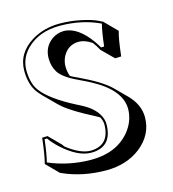

<svg xmlns="http://www.w3.org/2000/svg" viewBox="-108 -748 814 904"><g transform="rotate(-15 299.0 -295.5)"><path d="M252.9 -42Q345.2 -43.9 346.2 -145Q345.7 -163.6 335.9 -181.6Q325.7 -188 315.4 -193.4Q211.4 -246.6 170.4 -282.7Q162.1 -290 156.2 -295.9L99.6 -352.5Q87.4 -365.2 78.1 -377Q47.4 -418 46.9 -484.9Q46.9 -572.8 129.9 -623Q188.5 -657.7 263.2 -658.2Q317.4 -658.2 368.2 -647.2Q418.9 -636.2 442.9 -624.5L466.8 -612.8L469.2 -609.9L525.4 -553.2Q514.6 -517.1 505.4 -433.6L475.6 -432.6L418.9 -488.8Q407.7 -509.8 393.1 -529.3Q359.9 -551.8 330.6 -552.2Q277.3 -552.2 251.5 -503.9Q239.7 -481 239.7 -455.6Q240.2 -427.7 248.5 -407.2Q262.2 -399.4 285.2 -389.2Q390.1 -339.8 433.1 -297.4L489.7 -240.7Q539.1 -189.9 539.6 -129.4Q539.6 -43 466.3 14.2Q398.9 65.9 300.8 66.4Q184.6 66.4 87.9 22.5Q85.9 21.5 85.4 21.5L28.8 -35.2L26.9 -38.1Q38.1 -80.1 46.9 -160.2L73.2 -161.1L129.4 -104.5Q133.3 -98.6 137.2 -93.3Q202.6 -42 252.9 -42ZM252.9 -32.2Q188 -32.2 111.8 -101.6Q85 -126.5 67.9 -150.9L56.2 -150.4Q47.9 -81.1 38.1 -42Q134.8 -0.5 244.1 0Q366.7 0 432.1 -78.1Q472.2 -127 473.1 -186Q473.1 -279.8 337.9 -351.6Q314.9 -363.8 280.8 -379.9Q213.4 -411.1 191.9 -443.8Q173.3 -473.1 172.9 -512.2Q172.9 -568.8 216.8 -600.6Q242.7 -618.7 273.9 -619.1Q342.3 -619.1 406.2 -528.8Q416.5 -513.7 424.8 -499L439.9 -499.5Q448.2 -571.3 457.5 -606.4Q371.6 -647.5 263.2 -647.9Q161.1 -647.9 100.1 -587.4Q57.1 -543.5 57.1 -484.9Q57.6 -420.4 85.9 -383.3Q127.9 -328.6 242.7 -269.5Q247.1 -267.1 255.9 -262.7Q261.2 -259.8 263.7 -258.8Q335.4 -222.2 352.1 -169.4Q356 -156.7 356 -145Q356 -40.5 266.6 -32.7Q259.3 -32.2 252.9 -32.2Z"/></g></svg>

Font: Linux Biolinum Shadow O
Style: Bold
Weight: 700
Designer: Philipp H. Poll
Foundry: Philipp H. Poll
Version: Version 0.9.2